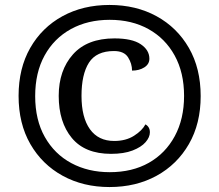

<svg xmlns="http://www.w3.org/2000/svg" viewBox="-20 -745 885 775"><path d="M422 10Q316 10 233 -35.5Q150 -81 102.5 -163.5Q55 -246 55 -358Q55 -469 102 -551.5Q149 -634 232 -679.5Q315 -725 422 -725Q529 -725 612 -679.5Q695 -634 742.5 -551.5Q790 -469 790 -357Q790 -246 742.5 -163.5Q695 -81 612 -35.5Q529 10 422 10ZM423 -50Q514 -50 581 -88Q648 -126 685.5 -195.5Q723 -265 723 -358Q723 -452 685 -521Q647 -590 579.5 -627.5Q512 -665 423 -665Q334 -665 266 -627.5Q198 -590 160 -521Q122 -452 122 -357Q122 -261 161 -192Q200 -123 268 -86.5Q336 -50 423 -50ZM428 -124Q323 -124 270 -188Q217 -252 217 -358Q217 -461 274.5 -525.5Q332 -590 442 -590Q513 -590 548 -566.5Q583 -543 583 -508Q583 -486 562.5 -473Q542 -460 513 -460Q513 -488 497 -513.5Q481 -539 440 -539Q369 -539 339 -492Q309 -445 309 -358Q309 -271 343 -223.5Q377 -176 441 -176Q488 -176 521 -197Q554 -218 567 -243Q585 -233 585 -211Q585 -191 567.5 -171Q550 -151 515 -137.5Q480 -124 428 -124Z"/></svg>

Font: NotoSerif-Bold
Style: Regular
Weight: 700
Designer: Monotype Design Team
Foundry: Monotype Imaging Inc.
Version: Version 2.007; ttfautohint (v1.8) -l 8 -r 50 -G 200 -x 14 -D